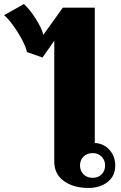

<svg xmlns="http://www.w3.org/2000/svg" viewBox="-116 -918 597 948"><path d="M152 -120V-717L94 -634L17 -661Q12 -687 -9 -725.5Q-30 -764 -55 -797.5Q-80 -831 -96 -843L2 -898Q31 -872 60.5 -825.5Q90 -779 98 -746L194 -880H352V-212Q396 -210 424.5 -178Q453 -146 453 -101Q453 -49 415.5 -19.5Q378 10 321 10Q247 10 199.5 -24Q152 -58 152 -120ZM403 -101Q403 -127 386 -144.5Q369 -162 342 -162Q313 -162 296 -144.5Q279 -127 279 -101Q279 -75 296 -57.5Q313 -40 342 -40Q369 -40 386 -57.5Q403 -75 403 -101Z"/></svg>

Font: Taviraj Black
Style: Regular
Weight: 900
Designer: Katatrad Team
Foundry: CadsonDemak
Version: Version 1.030